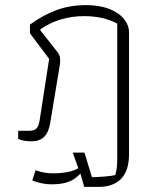

<svg xmlns="http://www.w3.org/2000/svg" viewBox="-20 -542 608 750"><path d="M294 136Q274 158 248.5 168Q223 178 181 178Q144 178 106 163L119 123Q152 135 186 135Q253 135 286 115L264 54H310L339 150Q361 150 389.5 147.5Q418 145 430 142Q438 120 438 80V-450Q383 -479 309 -479Q213 -479 138 -428V-423L205 -338Q215 -326 215 -307Q215 -296 214 -290L176 -61Q170 -25 152.5 -7.5Q135 10 102 10Q74 10 51 1V-31H91Q114 -31 122.5 -40Q131 -49 135 -73L172 -312L97 -412V-446Q148 -483 200.5 -502.5Q253 -522 316 -522Q369 -522 407 -507Q445 -492 464.5 -467.5Q484 -443 484 -415V60Q484 125 453 156.5Q422 188 366 188H309Z"/></svg>

Font: Athiti Light
Style: Regular
Weight: 300
Designer: CadsonDemak Team
Foundry: CadsonDemak
Version: Version 1.032